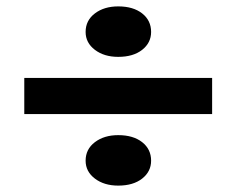

<svg xmlns="http://www.w3.org/2000/svg" viewBox="-20 -611 740 601"><path d="M350 -30Q306 -30 277 -52Q248 -74 248 -108Q248 -144 277 -166Q306 -188 350 -188Q397 -188 425 -166Q453 -144 453 -108Q453 -74 425 -52Q397 -30 350 -30ZM350 -433Q306 -433 277 -455Q248 -477 248 -511Q248 -547 277 -569Q306 -591 350 -591Q397 -591 425 -569Q453 -547 453 -511Q453 -477 425 -455Q397 -433 350 -433ZM644 -367V-254H56V-367Z"/></svg>

Font: BioRhyme SemiExpanded
Style: Bold
Weight: 700
Width: 6
Designer: Aoife Mooney
Foundry: Aoife Mooney Type
Version: Version 1.600;gftools[0.9.33]